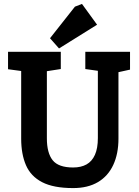

<svg xmlns="http://www.w3.org/2000/svg" viewBox="-20 -955 710 979"><path d="M353 4Q253 4 195 -26Q137 -56 112.5 -112.5Q88 -169 88 -248V-593L21 -602V-691H290V-603L219 -592V-250Q219 -175 248.5 -138Q278 -101 353 -101Q393 -101 421 -116.5Q449 -132 464 -165.5Q479 -199 479 -251V-594L415 -603V-691H643V-600L584 -587V-248Q584 -171 557.5 -114Q531 -57 479.5 -26.5Q428 4 353 4ZM281 -708 235 -760 362 -921 398 -935 475 -829Z"/></svg>

Font: Kreon Light
Style: Bold
Weight: 700
Version: Version 2.002